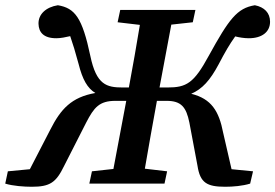

<svg xmlns="http://www.w3.org/2000/svg" viewBox="-34 -701 1051 733"><path d="M826 12C855 12 892 9 921 0L932 -47L850 -55L818 -194C802 -277 773 -324 696 -343C738 -361 768 -394 801 -456C825 -502 843 -533 864 -562C880 -558 898 -555 916 -555C966 -555 997 -579 997 -618C997 -652 975 -674 939 -681C871 -670 840 -628 763 -488C706 -383 678 -367 605 -367H575L620 -607L702 -616L712 -663H425L415 -616L500 -606C487 -527 473 -447 458 -367H435C373 -367 334 -377 311 -487C280 -634 252 -670 187 -681C142 -674 112 -647 113 -610C114 -578 132 -555 181 -555C198 -555 217 -559 234 -563C244 -534 254 -502 266 -457C281 -397 300 -364 330 -346C239 -330 198 -285 158 -206L80 -55L-4 -47L-14 0C15 9 58 12 87 12C157 12 180 -4 211 -68L295 -233C325 -291 345 -316 407 -316H448L399 -56L317 -47L307 0H594L604 -47L519 -57C533 -141 549 -226 564 -310L565 -316H602C658 -316 677 -292 689 -233L720 -68C730 -3 756 12 826 12Z"/></svg>

Font: Source Serif Pro Semibold
Style: Italic
Weight: 600
Italic angle: -12°
Designer: Frank Grießhammer
Foundry: Adobe Systems Incorporated
Version: Version 3.001;hotconv 1.0.111;makeotfexe 2.5.65597